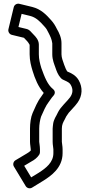

<svg xmlns="http://www.w3.org/2000/svg" viewBox="-20 -807 488 1043"><path d="M197 4C197 -12.8 193 -31.9 193 -37V-108C193 -130.3 197.7 -157.8 203.2 -173.7C215.8 -202 229.2 -233.5 243.5 -251.4C251.6 -261.4 260.5 -277.2 269.7 -286.3C277 -293.7 284.4 -310.1 267.6 -323.5C238 -347.2 222.5 -388 204.7 -437C197.5 -460.6 191 -485.9 191 -512V-565C191 -590.5 171.9 -609.1 165.3 -616.1C159.7 -622.3 153.4 -628.9 148 -634.4C145.4 -637.8 135 -648 124 -649.8L80.2 -660.4L97.4 -731.8L143 -720.7C174.8 -712.8 195.2 -692.5 219.5 -665.2C232.8 -650.8 234.8 -646.5 244.6 -626.8C253.4 -609.3 261.3 -593.5 264 -571.6V-512C264 -480.8 275.5 -456.4 281.3 -439.1C286.7 -422.8 294.6 -400.3 309.8 -383.9C316 -375.9 327.7 -371.7 328 -371.6C350 -361.6 358 -357.1 364.3 -346.1C377.4 -323.2 376.7 -301 360.7 -278.5C345 -256.7 310.3 -227.5 295.6 -198.2L286.8 -180.6C281.5 -170.8 279.4 -167.7 276.8 -161.3L272.8 -151.3C269.5 -143.1 267.8 -129.8 267.1 -121.6C266.1 -114.6 266 -112.8 266 -108V-37C266 -19.3 270 -4.1 270 4V25C270 75.2 230.1 106.1 189.8 131.8L149.4 156.5L111.4 93.6L151.1 69.9C166.4 62 182 50 192.8 33.9C195.5 29.7 197 24 197 20ZM147 4V11.2C141.1 17.3 132.3 22.9 126.2 26.5L64.2 63.5C52.3 70.6 48.6 86.3 55.6 97.9L119.6 203.9C126.8 215.8 142.5 219.4 154.1 212.3L216.2 174.2C256.6 148.5 320 105.4 320 25V4C320 -13.6 316 -28.8 316 -37V-108C316 -129.8 322.5 -141.6 331.2 -157.4L339.7 -174.4C343.3 -179.8 348.1 -186.6 353.2 -194.2C365 -208.6 386.8 -229 401.3 -249.5C428.2 -287.1 429.8 -332.3 407.7 -370.9C392.4 -397.6 367.4 -409.9 346.1 -418.3C341.2 -423.6 333.9 -439.5 328.7 -454.9C321.5 -476.4 314 -493.6 314 -512V-573C314 -602 301.2 -629.4 288.9 -650C280.3 -667.3 271.7 -682.4 256.5 -698.8C232.5 -725.8 203 -757.3 155 -769.3L84.9 -786.3C71.6 -789.5 57.9 -781.1 54.7 -767.9L25.7 -647.9C22.8 -635.8 30.3 -621.1 44.1 -617.7L110.1 -601.7C116.2 -594.6 123.1 -588.3 128.3 -582.4C129.9 -580.6 138.6 -569.5 141 -563.4V-512C141 -477.4 149.5 -446.4 157.1 -421.7C169.9 -380.2 187.2 -335.9 217.6 -302.2C212.9 -295.9 207.6 -288.2 203.4 -281.3C183.4 -255.5 169.1 -220 157.2 -193.2C147.1 -170.5 143 -136.5 143 -108V-37C143 -21.8 147 -4.4 147 4Z"/></svg>

Font: Tape
Style: Regular
Weight: 500
Foundry: Cannot Into Space Fonts
Version: Version 0.97